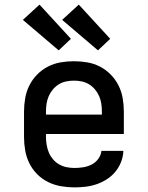

<svg xmlns="http://www.w3.org/2000/svg" viewBox="-20 -803 640 831"><path d="M302 8Q273 8 244 3Q215 -2 188.5 -15Q162 -28 141 -49Q120 -70 107 -96.5Q94 -123 89 -152Q84 -181 84 -210V-320Q84 -349 89 -378Q94 -407 107 -433Q120 -459 140.5 -480Q161 -501 187 -514.5Q213 -528 242 -533Q271 -538 300 -538Q329 -538 358 -533Q387 -528 413 -514.5Q439 -501 459.5 -480Q480 -459 493 -433Q506 -407 511 -378Q516 -349 516 -320V-223H179V-210Q179 -193 182 -175.5Q185 -158 191.5 -142.5Q198 -127 209.5 -113.5Q221 -100 236 -91.5Q251 -83 268 -79.5Q285 -76 302 -76Q321 -76 340 -79Q359 -82 376 -90.5Q393 -99 405 -115Q417 -131 419 -150H514Q513 -125 504 -102Q495 -79 479.5 -60Q464 -41 443 -27.5Q422 -14 399 -6Q376 2 351.5 5Q327 8 302 8ZM421 -307V-320Q421 -337 418.5 -354Q416 -371 409 -387Q402 -403 391 -416Q380 -429 365.5 -438Q351 -447 334 -450.5Q317 -454 300 -454Q283 -454 266 -450.5Q249 -447 234.5 -438Q220 -429 209 -416Q198 -403 191 -387Q184 -371 181.5 -354Q179 -337 179 -320V-307ZM404 -585 249 -717 321 -783 457 -635ZM234 -585 79 -717 151 -783 287 -635Z"/></svg>

Font: Iosevka Curly Slab MdEx
Style: Regular
Weight: 500
Width: 7
Monospace: yes
Designer: Belleve Invis
Foundry: Belleve Invis
Version: Version 11.1.0; ttfautohint (v1.8.3)